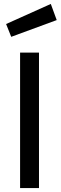

<svg xmlns="http://www.w3.org/2000/svg" viewBox="-20 -955 308 975"><path d="M11 0ZM82 -688H178V0H82ZM11 -833 238 -935 268 -853 37 -768Z"/></svg>

Font: Cairo SemiBold
Style: Regular
Weight: 600
Designer: Mohamed Gaber, the designers of Titillium
Foundry: Kief Type Foundry
Version: Version 2.009; ttfautohint (v1.5.33-1714) -l 8 -r 50 -G 200 